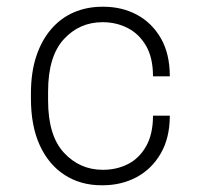

<svg xmlns="http://www.w3.org/2000/svg" viewBox="-20 -541 588 571"><path d="M282 10Q220 10 172.5 -20.5Q125 -51 98.5 -108.5Q72 -166 72 -248V-263Q72 -325 87.5 -372.5Q103 -420 131.5 -453.5Q160 -487 199 -504Q238 -521 285 -521H287Q343 -521 387.5 -497Q432 -473 458.5 -427Q485 -381 485 -314H435Q435 -369 414.5 -404.5Q394 -440 360 -457.5Q326 -475 285 -475Q216 -475 169.5 -424Q123 -373 123 -269V-242Q123 -138 170 -87Q217 -36 286 -36Q327 -36 360.5 -53Q394 -70 414.5 -106Q435 -142 435 -197H485Q485 -131 458 -84.5Q431 -38 386 -14Q341 10 285 10Z"/></svg>

Font: Chivo Medium Thin
Style: Regular
Weight: 250
Version: Version 2.002